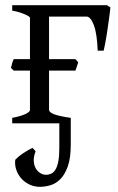

<svg xmlns="http://www.w3.org/2000/svg" viewBox="-20 -474 454 738"><path d="M38.6 140.1Q43 135.3 51 128.4Q59.1 121.6 68.6 115.2Q78.1 108.9 87.9 103.3Q97.7 97.7 105.5 94.7Q107.4 97.2 110.8 100.6Q114.3 104 116.7 107.9Q108.4 129.9 109.9 146.7Q111.3 163.6 118.4 174.8Q125.5 186 135.7 191.9Q146 197.8 155.8 197.8Q168 197.8 177.5 193.1Q187 188.5 193.8 176.8Q200.7 165 204.3 145.3Q208 125.5 208 95.7V0H26.9V-21Q40.5 -23.4 52.7 -26.9Q64.9 -30.3 74.5 -34.2Q84 -38.1 89.6 -42.7Q95.2 -47.4 95.2 -52.7V-202.6H32.7L22 -213.4Q24.4 -221.2 26.6 -230Q28.8 -238.8 32.7 -246.6H95.2V-405.8Q95.2 -407.7 90.1 -411.4Q85 -415 75.7 -418.9Q66.4 -422.9 54 -426.8Q41.5 -430.7 26.9 -433.1V-454.1H391.1L404.3 -445.3Q403.8 -439 402.3 -426.3Q400.9 -413.6 398.4 -397.5Q396 -381.3 393.6 -363.3Q391.1 -345.2 388.2 -328.9Q385.3 -312.5 382.8 -299.3Q380.4 -286.1 378.4 -279.3H355.5Q353 -345.2 340.6 -377.7Q328.1 -410.2 313 -410.2H168.5V-246.6H270L280.8 -234.4L270 -202.6H168.5V-52.7Q168.5 -47.9 172.4 -43.7Q176.3 -39.6 186 -35.6Q195.8 -31.7 211.7 -28.1Q227.5 -24.4 252 -21V81.5Q252 133.8 240.5 165.8Q229 197.8 211.4 215.1Q193.8 232.4 172.9 238.3Q151.9 244.1 133.3 244.1Q112.3 244.1 94 235.6Q75.7 227.1 62.7 212.9Q49.8 198.7 43 179.7Q36.1 160.6 38.6 140.1Z"/></svg>

Font: Gentium Unicode
Style: Regular
Weight: 400
Version: Version 1.009